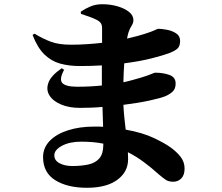

<svg xmlns="http://www.w3.org/2000/svg" viewBox="-20 -825 1040 901"><path d="M464.8 -146V-150.9Q418.5 -160.2 361.8 -160.2Q306.6 -160.2 270.8 -140.9Q234.9 -121.6 234.9 -96.2Q234.9 -71.8 259.8 -58.8Q284.7 -45.9 318.8 -45.9Q361.3 -45.9 394.3 -53Q427.2 -60.1 446 -81.5Q464.8 -103 464.8 -146ZM359.9 -759.8 358.9 -770Q378.4 -783.7 403.6 -794.4Q428.7 -805.2 460 -805.2Q497.1 -805.2 530.5 -795.7Q564 -786.1 585 -769.5Q606 -752.9 606 -731Q606 -716.8 597.4 -703.9Q588.9 -690.9 583 -672.9Q581.5 -668 579.6 -660.4Q577.6 -652.8 576.2 -644Q601.6 -649.9 622.1 -655.3Q642.6 -660.6 655.8 -665Q692.9 -676.8 706.1 -683.3Q719.2 -689.9 723.1 -689.9Q737.8 -689.9 762.2 -685.5Q786.6 -681.2 805.9 -668.9Q825.2 -656.7 825.2 -632.8Q825.2 -606.9 811 -595.5Q796.9 -584 770 -574.2Q743.2 -564.5 690.7 -551Q638.2 -537.6 563 -527.8Q561.5 -506.8 560.5 -484.6Q559.6 -462.4 559.1 -439Q580.1 -443.4 600.8 -449.2Q621.6 -455.1 642.1 -460.9Q677.2 -471.7 690.7 -477.8Q704.1 -483.9 708 -483.9Q745.6 -483.9 774.9 -473.4Q804.2 -462.9 804.2 -433.1Q804.2 -408.2 790.3 -395.3Q776.4 -382.3 756.8 -374Q736.8 -365.2 683.1 -353.5Q629.4 -341.8 559.1 -333Q560.5 -299.8 563.7 -271.5Q566.9 -243.2 569.8 -216.8Q650.9 -202.1 703.4 -176.8Q755.9 -151.4 779.8 -133.8Q809.1 -112.8 827.6 -88.9Q846.2 -64.9 846.2 -34.2Q846.2 -3.4 830.8 12.2Q815.4 27.8 793 27.8Q772 27.8 759 19.5Q746.1 11.2 726.1 -5.9Q690.9 -37.6 655.3 -64.2Q619.6 -90.8 580.1 -110.8Q580.6 -102.5 580.8 -94.5Q581.1 -86.4 581.1 -78.1Q581.1 -18.1 530.3 19Q479.5 56.2 388.2 56.2Q295.9 56.2 239 20.5Q182.1 -15.1 182.1 -87.9Q182.1 -131.3 213.1 -163.6Q244.1 -195.8 298.6 -213.4Q353 -231 422.9 -231Q433.6 -231 443.8 -231Q454.1 -231 463.9 -230L460.9 -323.2Q434.6 -320.8 407.7 -319.8Q380.9 -318.8 354 -318.8Q304.2 -318.8 266.4 -334.7Q228.5 -350.6 211.9 -377.4Q195.3 -404.3 207.5 -437.5Q219.7 -470.7 270 -504.9L280.8 -497.1Q256.8 -453.6 272.2 -435.8Q287.6 -418 342.8 -418Q403.8 -418 458 -423.8Q458 -436.5 458 -449.2Q458 -461.9 458 -474.1V-518.1Q408.7 -515.1 354 -515.1Q303.7 -515.1 262.2 -526.6Q220.7 -538.1 188.2 -569.6Q155.8 -601.1 132.8 -661.1L142.1 -667Q181.2 -643.1 218.5 -629.2Q255.9 -615.2 313 -615.2Q350.6 -615.2 387.5 -617.7Q424.3 -620.1 459 -624V-692.9Q459 -708 452.9 -716.6Q446.8 -725.1 434.1 -731.9Q404.3 -746.1 359.9 -759.8Z"/></svg>

Font: Source Han Serif JP Heavy
Style: Regular
Weight: 900
Designer: Ryoko NISHIZUKA  (kana & ideographs); Frank Grießhammer (Latin, Greek & Cyrillic); Wenlong ZHANG  (bopomofo); Sandoll Co
Foundry: Adobe Systems Incorporated
Version: Version 1.001;PS 1.001;hotconv 16.6.54;makeotf.lib2.5.65590